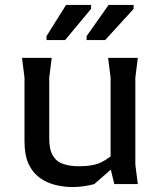

<svg xmlns="http://www.w3.org/2000/svg" viewBox="-20 -744 643 776"><path d="M273 12Q239 12 204 3.5Q169 -5 140.5 -25.5Q112 -46 95.5 -81.5Q79 -117 79 -173V-430L69 -510H189L179 -430V-183Q179 -139 194 -114.5Q209 -90 236 -81Q263 -72 299 -72Q358 -72 391 -89Q424 -106 448 -131V-76L361 0Q342 5 320 8.5Q298 12 273 12ZM442 0 427 -62V-430L417 -510H537L527 -430V-79L537 0ZM168 -582V-598L247 -724H348V-708L243 -582ZM330 -582V-598L419 -724H520V-708L405 -582Z"/></svg>

Font: AR One Sans Medium
Style: Regular
Weight: 500
Designer: Niteesh Yadav
Foundry: Niteesh Yadav
Version: Version 1.001;gftools[0.9.33]